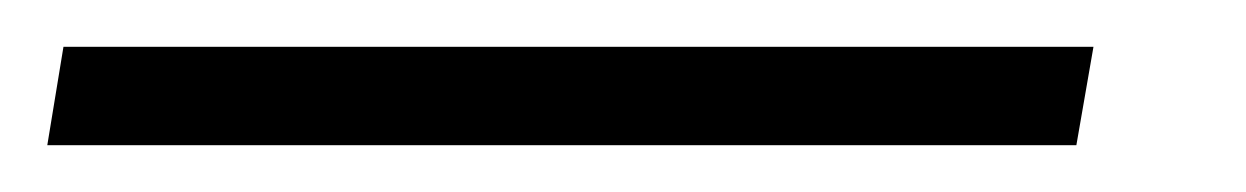

<svg xmlns="http://www.w3.org/2000/svg" viewBox="-72 -20 532 82"><path d="M395 0 387.7 42H-51.8L-44.9 0Z"/></svg>

Font: Inter 16pt ExtraLight
Style: Italic
Weight: 250
Italic angle: -9.3988°
Version: Version 4.001;git-66647c0bb